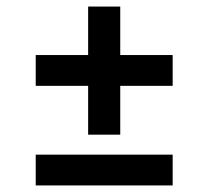

<svg xmlns="http://www.w3.org/2000/svg" viewBox="-20 -566 636 586"><path d="M249 -155V-304H89V-398H249V-546H347V-398H507V-304H347V-155ZM89 -94H507V0H89Z"/></svg>

Font: Space Grotesk Frontify Medium
Style: Regular
Weight: 500
Designer: Florian Karsten
Version: Version 2.000